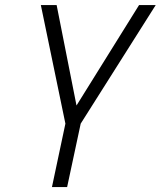

<svg xmlns="http://www.w3.org/2000/svg" viewBox="-20 -758 651 778"><path d="M611 -737.5 307 -257 252 0H190.5L245 -257L145.5 -737.5H209.5L290 -330.5L543.5 -737.5Z"/></svg>

Font: Epilogue Light
Style: Italic
Weight: 300
Italic angle: -12°
Designer: Tyler Finck
Foundry: Etcetera Type Co
Version: Version 2.111; ttfautohint (v1.8.3)